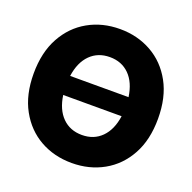

<svg xmlns="http://www.w3.org/2000/svg" viewBox="-132 -870 1010 1012"><g transform="rotate(20 373.5 -363.5)"><path d="M373.5 11.7Q274.4 11.7 195.6 -32.7Q116.7 -77.1 70.6 -161.1Q24.4 -245.1 24.4 -363.3Q24.4 -482.4 70.6 -566.4Q116.7 -650.4 195.6 -694.8Q274.4 -739.3 373.5 -739.3Q471.7 -739.3 550.8 -694.8Q629.9 -650.4 676 -566.4Q722.2 -482.4 722.2 -363.3Q722.2 -244.1 676 -160.4Q629.9 -76.7 550.8 -32.5Q471.7 11.7 373.5 11.7ZM209.5 -417H537.1Q525.9 -496.1 482.9 -539.1Q439.9 -582 373.5 -582Q307.1 -582 263.9 -539.1Q220.7 -496.1 209.5 -417ZM373.5 -145.5Q439.9 -145.5 482.9 -188.5Q525.9 -231.4 537.1 -310.1H209.5Q220.7 -231.4 263.7 -188.5Q306.6 -145.5 373.5 -145.5Z"/></g></svg>

Font: Inter Display Extra Bold
Style: Regular
Weight: 800
Designer: Rasmus Andersson
Foundry: rsms
Version: Version 4.000;git-4fc901f